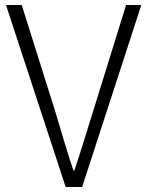

<svg xmlns="http://www.w3.org/2000/svg" viewBox="-20 -749 590 769"><path d="M243 0 4 -729H67L199 -310Q219 -244 235.5 -188Q252 -132 274 -66H278Q300 -132 317 -188Q334 -244 355 -310L485 -729H546L309 0Z"/></svg>

Font: Noto Sans SC Thin Light
Style: Regular
Weight: 300
Version: Version 2.004-H2;hotconv 1.0.118;makeotfexe 2.5.65603